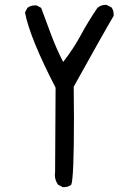

<svg xmlns="http://www.w3.org/2000/svg" viewBox="-20 -772 540 784"><path d="M242 -8H236L217 -18Q204 -36 204 -58L205 -69L207 -414Q102 -617 82 -721L92 -740Q105 -750 123 -750H129L148 -740Q168 -686 189.5 -628.5Q211 -571 238 -519Q280 -573 310.5 -629.5Q341 -686 378 -740Q392 -752 410 -752H415L435 -742Q444 -731 444 -714V-707Q407 -645 281 -418L282 -292Q282 -44 271 -18Q260 -8 242 -8Z"/></svg>

Font: Xiaolai SC
Style: Regular
Weight: 400
Designer: Nozomi Seto 瀬戸のぞみ
Version: Version 3.11;December 4, 2020;FontCreator 13.0.0.2613 64-bit